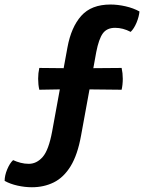

<svg xmlns="http://www.w3.org/2000/svg" viewBox="-73 -664 633 828"><path d="M218 -460Q234 -547 277.5 -595.8Q321 -644.5 403.5 -644.5Q434.5 -644.5 468.5 -636.8Q502.5 -629 528.5 -614.5Q526.5 -592 515.8 -566.2Q505 -540.5 490.5 -526.5Q457 -544 423.5 -544Q388 -544 370.5 -520Q353 -496 342 -439L329.5 -370L451.5 -371Q456.5 -348.5 456.5 -324.5Q456.5 -299 451.5 -277L313 -278.5L276.5 -79Q261.5 4 231.5 52.8Q201.5 101.5 159 122.5Q116.5 143.5 64.5 143.5Q34.5 143.5 2.8 136.5Q-29 129.5 -53 116Q-53 93 -42 66.5Q-31 40 -16.5 26.5Q-1.5 33.5 15.8 38Q33 42.5 51 42.5Q85 42.5 111 13Q137 -16.5 152 -98L185 -278.5L96.5 -277Q91.5 -299 91.5 -324.5Q91.5 -348.5 96.5 -371L201.5 -370Z"/></svg>

Font: Signika SC SemiBold
Style: Regular
Weight: 600
Designer: Anna Giedryś
Foundry: Anna Giedryś
Version: Version 2.000; ttfautohint (v1.8.3) -l 8 -r 50 -G 200 -x 9 -